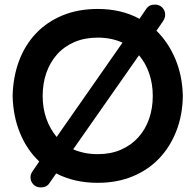

<svg xmlns="http://www.w3.org/2000/svg" viewBox="-20 -767 851 837"><path d="M35 -349Q37 -432 63 -501.5Q89 -571 137 -621.5Q185 -672 253 -700Q321 -728 406 -728Q509 -728 588 -685L618 -729Q630 -747 655 -747Q675 -747 687.5 -734Q700 -721 700 -703Q700 -689 691 -675L662 -633Q714 -582 744.5 -509.5Q775 -437 777 -349Q776 -266 749 -196.5Q722 -127 674 -76.5Q626 -26 558 2Q490 30 406 30Q304 30 225 -11L195 32Q183 50 158 50Q138 50 125.5 37Q113 24 113 6Q113 -2 115.5 -8.5Q118 -15 123 -22L151 -63Q97 -114 67 -187.5Q37 -261 35 -349ZM166 -349Q166 -295 182 -250Q198 -205 227 -170L514 -581Q466 -603 406 -603Q349 -603 304 -583.5Q259 -564 228.5 -529.5Q198 -495 182 -449Q166 -403 166 -349ZM406 -95Q463 -95 507.5 -114.5Q552 -134 583 -168.5Q614 -203 630 -249Q646 -295 646 -349Q646 -401 630.5 -446.5Q615 -492 586 -526L299 -116Q322 -106 349 -100.5Q376 -95 406 -95Z"/></svg>

Font: Varela Round Precious
Style: Bold
Weight: 700
Version: Version 1.000